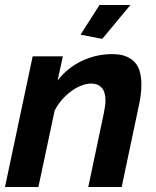

<svg xmlns="http://www.w3.org/2000/svg" viewBox="-24 -750 626 770"><path d="M386 -594 299 -611 375 -730H499ZM107 -524H228L207 -427Q245 -477 303 -505Q361 -533 426 -533Q460 -533 482.5 -523.5Q505 -514 518.5 -498Q532 -482 537.5 -459.5Q543 -437 543 -412Q543 -392 540.5 -370.5Q538 -349 533 -327L464 0H330L392 -294Q395 -309 397 -322.5Q399 -336 399 -347Q399 -382 383.5 -398.5Q368 -415 342 -415Q324 -415 303 -407Q282 -399 262 -384.5Q242 -370 224.5 -350Q207 -330 195 -306L130 0H-4Z"/></svg>

Font: PTCRaleway
Style: Bold Italic
Weight: 700
Italic angle: -12°
Designer: Matt McInerney, Pablo Impallari, Rodrigo Fuenzalida
Foundry: Matt McInerney, Pablo Impallari, Rodrigo Fuenzalida
Version: Version 3.000g; ttfautohint (v1.5) -l 8 -r 28 -G 28 -x 14 -D